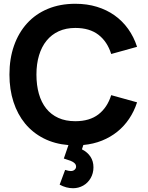

<svg xmlns="http://www.w3.org/2000/svg" viewBox="-20 -755 786 1017"><path d="M367 242Q330.5 242 296 223L325 145Q344.5 151 355 151Q367.5 151 375.2 144Q383 137 383 128Q383 117 375 109.5Q367 102 354.5 97Q342 92 322 86Q321.5 85.5 320.5 85.5H319.5Q319 85.5 318 85L342.5 13.5Q269.5 7.5 211.5 -22Q153.5 -51.5 113.2 -100.2Q73 -149 51.5 -215Q30 -281 30 -360Q30 -444 54.2 -513Q78.5 -582 123.5 -631.5Q168.5 -681 233.2 -708Q298 -735 379 -735Q441 -735 493.2 -719Q545.5 -703 587 -673.5Q628.5 -644 658.8 -601.8Q689 -559.5 706 -507L569 -469Q548.5 -534.5 501.5 -570.8Q454.5 -607 379 -607Q329.5 -607 291.2 -589.5Q253 -572 226.8 -539.8Q200.5 -507.5 186.8 -462Q173 -416.5 173 -360Q173 -304 186 -258.2Q199 -212.5 224.8 -180.2Q250.5 -148 289 -130.5Q327.5 -113 379 -113Q454.5 -113 501.5 -149.2Q548.5 -185.5 569 -251L706 -213Q690.5 -165 664 -125.8Q637.5 -86.5 601.5 -57.5Q565.5 -28.5 520.2 -10.2Q475 8 421.5 13L414 36Q443.5 51 459.2 75Q475 99 475 131Q475 163 460.2 188.5Q445.5 214 420.8 228Q396 242 367 242Z"/></svg>

Font: Vela Sans ExtBd
Style: Regular
Weight: 800
Designer: Principal design: Mikhail Sharanda - project Manrope.
Design modification: Ravid Balaliev
Foundry: Mikhail Sharanda
Version: Version 1.001